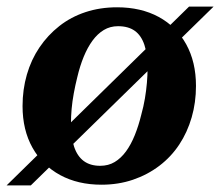

<svg xmlns="http://www.w3.org/2000/svg" viewBox="-36 -546 664 579"><path d="M266 -46Q291 -46 310 -57.5Q329 -69 344 -89.5Q359 -110 370.5 -138.5Q382 -167 390 -200Q397 -225 401 -249Q405 -273 407 -296Q409 -319 409 -339Q409 -382 399.5 -410.5Q390 -439 370.5 -453Q351 -467 320 -467Q296 -467 277 -455.5Q258 -444 243 -423.5Q228 -403 216.5 -375Q205 -347 197 -313Q191 -289 186.5 -264.5Q182 -240 180 -217.5Q178 -195 178 -174Q178 -132 187.5 -103.5Q197 -75 216.5 -60.5Q236 -46 266 -46ZM270 11Q199 11 145.5 -18Q92 -47 62 -100.5Q32 -154 32 -226Q32 -276 45 -321Q58 -366 83 -403Q108 -440 143 -467.5Q178 -495 222 -509.5Q266 -524 317 -524Q389 -524 442.5 -495Q496 -466 525.5 -412.5Q555 -359 555 -287Q555 -237 542 -192Q529 -147 504.5 -110Q480 -73 444.5 -46Q409 -19 365 -4Q321 11 270 11ZM-16 13 534 -526H608L57 13Z"/></svg>

Font: Roboto Serif 72pt SemiCondensed SemiBold
Style: Italic
Weight: 600
Width: 4
Italic angle: -10°
Designer: Greg Gazdowicz
Foundry: Commercial Type
Version: Version 1.008